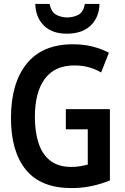

<svg xmlns="http://www.w3.org/2000/svg" viewBox="-20 -950 640 980"><path d="M345 10Q189 10 112.5 -83Q36 -176 36 -348Q36 -525 116 -624.5Q196 -724 352 -724Q407 -724 452 -712.5Q497 -701 536 -681L496 -580Q468 -597 434 -606.5Q400 -616 359 -616Q260 -616 209 -548Q158 -480 158 -352Q158 -278 176.5 -220.5Q195 -163 236 -130.5Q277 -98 344 -98Q368 -98 388.5 -101.5Q409 -105 428 -110V-290H316V-393H541V-29Q497 -11 448 -0.5Q399 10 345 10ZM321 -778Q246 -778 204 -819.5Q162 -861 160 -930H233Q242 -887 268 -874Q294 -861 323 -861Q354 -861 380 -874.5Q406 -888 413 -930H488Q486 -861 442.5 -819.5Q399 -778 321 -778Z"/></svg>

Font: Noto Sans Mono SemiBold
Style: Regular
Weight: 600
Designer: Monotype Design Team
Foundry: Monotype Imaging Inc.
Version: Version 2.014; ttfautohint (v1.8.4.7-5d5b)